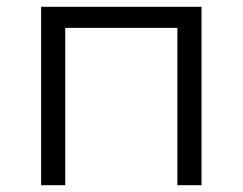

<svg xmlns="http://www.w3.org/2000/svg" viewBox="-20 -545 714 565"><path d="M101 0V-525H573V0H502V-463H172V0Z"/></svg>

Font: Modern
Style: Small
Weight: 400
Designer: Julieta Ulanovsky
Foundry: Julieta Ulanovsky
Version: Version 8.000